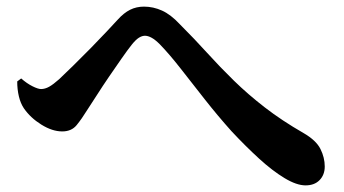

<svg xmlns="http://www.w3.org/2000/svg" viewBox="-20 -629 1040 580"><path d="M903 -69Q876 -69 839.5 -91Q803 -113 762.5 -150Q722 -187 679 -233Q637 -280 598.5 -329Q560 -378 526 -421.5Q492 -465 463 -495Q449 -509 438 -515Q427 -521 418 -521Q409 -521 399.5 -515Q390 -509 378 -494Q366 -479 347.5 -452.5Q329 -426 309.5 -397.5Q290 -369 272.5 -341.5Q255 -314 243 -296Q227 -270 211.5 -251Q196 -232 168 -232Q138 -232 105 -252.5Q72 -273 52 -302Q42 -317 37 -338Q32 -359 32 -383L44 -392Q61 -377 78 -368.5Q95 -360 104 -360Q116 -360 128.5 -367Q141 -374 159 -390Q178 -408 203 -432.5Q228 -457 254.5 -484Q281 -511 302.5 -534Q324 -557 336 -570Q354 -590 373 -599.5Q392 -609 415 -609Q443 -609 469.5 -597Q496 -585 523 -556Q567 -512 606 -469Q645 -426 687 -385Q729 -344 780 -304.5Q831 -265 897 -227Q935 -205 948 -179Q961 -153 961 -126Q961 -101 945.5 -85Q930 -69 903 -69Z"/></svg>

Font: Noto Serif JP ExtraLight
Style: Bold
Weight: 700
Version: Version 2.003-H1;hotconv 1.1.1;makeotfexe 2.6.0